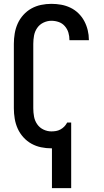

<svg xmlns="http://www.w3.org/2000/svg" viewBox="-20 -763 540 998"><path d="M250 215V8Q249 8 248.5 8Q248 8 247 8Q220 8 193.5 2.5Q167 -3 143.5 -16Q120 -29 101.5 -49.5Q83 -70 72 -94.5Q61 -119 56.5 -146Q52 -173 52 -200V-535Q52 -562 56.5 -589Q61 -616 72 -640.5Q83 -665 101.5 -685.5Q120 -706 143.5 -719Q167 -732 193.5 -737.5Q220 -743 247 -743Q273 -743 298 -738.5Q323 -734 346 -723Q369 -712 387.5 -694Q406 -676 418 -653.5Q430 -631 436 -606Q442 -581 442 -556Q442 -556 442 -555.5Q442 -555 442 -554H341Q341 -554 341 -554.5Q341 -555 341 -555Q341 -575 335.5 -593.5Q330 -612 317 -627Q304 -642 285.5 -648.5Q267 -655 247 -655Q226 -655 206 -645.5Q186 -636 173.5 -618Q161 -600 157 -578.5Q153 -557 153 -535V-200Q153 -178 157 -156.5Q161 -135 173.5 -117Q186 -99 206 -89.5Q226 -80 247 -80Q259 -80 271 -82Q283 -84 294 -90Q305 -96 313.5 -104.5Q322 -113 328 -124L329 -126H350V215Z"/></svg>

Font: Iosevka SS04 Semibold
Style: Regular
Weight: 600
Monospace: yes
Designer: Belleve Invis
Foundry: Belleve Invis
Version: Version 19.0.0; ttfautohint (v1.8.4)